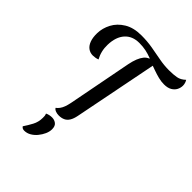

<svg xmlns="http://www.w3.org/2000/svg" viewBox="-263 -835 1207 1207"><g transform="rotate(45 340.5 -231.0)"><path d="M146 -397Q121 -397 102.5 -411Q84 -425 74.5 -452Q65 -479 66 -516Q67 -561 89.5 -604Q112 -647 158 -675Q204 -703 273 -703Q325 -703 371.5 -695Q418 -687 462 -678.5Q506 -670 551 -670Q588 -670 616 -675Q644 -680 669 -704Q674 -697 677.5 -686Q681 -675 681 -664Q681 -645 672 -627Q663 -609 643 -597Q623 -585 590 -585Q566 -585 540 -591.5Q514 -598 483.5 -609Q453 -620 412 -635L411 -638Q382 -649 355.5 -654.5Q329 -660 297 -660Q236 -660 201 -621Q166 -582 164 -511Q163 -482 169.5 -455Q176 -428 189 -405Q179 -401 167 -399Q155 -397 146 -397ZM261 21Q246 21 232.5 16Q219 11 213 1Q224 -7 233 -19Q242 -31 248.5 -48.5Q255 -66 260 -91L342 -516Q355 -581 380.5 -612.5Q406 -644 463 -644L348 -63Q342 -32 330.5 -13.5Q319 5 301.5 13Q284 21 261 21ZM175 242Q166 242 160 239Q154 236 149 229Q168 201 184.5 170Q201 139 201 102Q201 92 200.5 85.5Q200 79 196 69Q206 64 217.5 61.5Q229 59 240 59Q261 59 277 71Q293 83 293 112Q293 133 283 155.5Q273 178 256.5 198Q240 218 219 230Q198 242 175 242Z"/></g></svg>

Font: Sansita Swashed Light Light
Style: Regular
Weight: 300
Version: Version 1.003